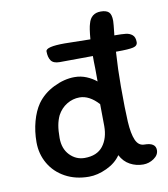

<svg xmlns="http://www.w3.org/2000/svg" viewBox="-78 -740 708 809"><g transform="rotate(-10 276.5 -335.5)"><path d="M153 -548Q153 -568 234 -568L344 -566Q348 -615 354 -632Q365 -674 407 -674Q430 -674 441 -664Q452 -654 452 -626Q452 -616 447 -571L446 -565Q479 -565 495.5 -563Q512 -561 523 -551.5Q534 -542 534 -521Q534 -505 515 -500.5Q496 -496 446 -496H441Q436 -421 436 -348Q436 -249 439 -197Q442 -145 454 -117.5Q466 -90 491 -90Q539 -90 539 -58Q539 -37 518 -22.5Q497 -8 472 -8Q442 -8 416 -22Q390 -36 375 -65Q354 -34 314.5 -15.5Q275 3 238 3Q181 3 137 -21Q93 -45 69 -86.5Q45 -128 45 -178Q45 -225 56.5 -267Q68 -309 88 -338Q115 -376 160.5 -398.5Q206 -421 250 -421Q277 -421 301 -411Q325 -401 343 -386Q343 -453 342 -472V-495L200 -494Q173 -494 163 -508.5Q153 -523 153 -548ZM234 -78Q287 -78 312.5 -111Q338 -144 338 -196L337 -290Q298 -333 256 -333Q227 -333 201.5 -317.5Q176 -302 161 -274Q152 -255 148 -233Q144 -211 144 -179Q144 -133 170.5 -105.5Q197 -78 234 -78Z"/></g></svg>

Font: Itim
Style: Regular
Weight: 400
Designer: Suppakit Chalermlarp
Version: Version 1.002g